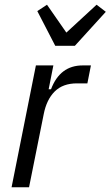

<svg xmlns="http://www.w3.org/2000/svg" viewBox="-20 -793 468 813"><path d="M29 0 132 -516H206L186 -415H196Q234 -516 330 -516H365L350 -440H306Q246 -440 211.5 -405.5Q177 -371 165 -309L103 0ZM214 -599 138 -746 179 -773 261 -655 389 -773 428 -743 297 -599Z"/></svg>

Font: IBM Plex Sans Condensed
Style: Italic
Weight: 400
Width: 3
Italic angle: -11°
Designer: Mike Abbink, Paul van der Laan, Pieter van Rosmalen
Foundry: Bold Monday
Version: Version 1.3